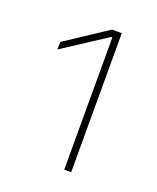

<svg xmlns="http://www.w3.org/2000/svg" viewBox="-77 -752 359 440"><g transform="rotate(20 102.0 -532.5)"><path d="M130 -362.5V-685H127L21 -616L21.5 -634.5L123 -701.5H147V-362.5Z"/></g></svg>

Font: Anek Gujarati Medium Thin
Style: Regular
Weight: 250
Version: Version 1.003